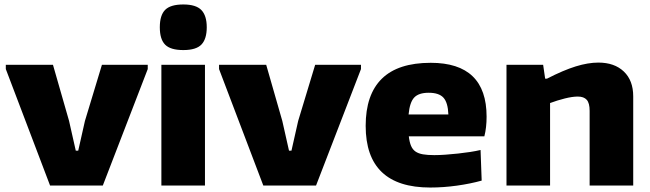

<svg xmlns="http://www.w3.org/2000/svg" viewBox="-20 -830 2906 859"><path d="M6 -521V-540H217L289 -289L319 -156H330L360 -289L436 -540H641V-521L440 0H204Z M800 -606Q743 -606 719 -630Q695 -654 695 -708Q695 -762 719 -786Q743 -810 800 -810Q857 -810 881 -785Q905 -760 905 -708Q905 -656 881.5 -631Q858 -606 800 -606ZM702 -540H897V0H702Z M960 -521V-540H1171L1243 -289L1273 -156H1284L1314 -289L1390 -540H1595V-521L1394 0H1158Z M1905 9Q1616 9 1616 -267Q1616 -407 1688.5 -478Q1761 -549 1907 -549Q2157 -549 2157 -308Q2157 -259 2147 -220H1809Q1812 -194 1819 -177.5Q1826 -161 1839 -152Q1852 -143 1872.5 -139.5Q1893 -136 1923 -136Q1946 -136 1973.5 -138Q2001 -140 2029 -143Q2057 -146 2083 -150Q2109 -154 2130 -159L2135 -22Q2085 -8 2024.5 0.5Q1964 9 1905 9ZM1898 -415Q1853 -415 1833 -393.5Q1813 -372 1808 -318H1986Q1984 -371 1964 -393Q1944 -415 1898 -415Z M2246 -540H2410L2419 -478H2427Q2501 -516 2556 -533Q2611 -550 2657 -550Q2729 -550 2771 -510Q2813 -470 2813 -399V0H2618V-334Q2618 -369 2605 -383.5Q2592 -398 2565 -398Q2541 -398 2507 -389.5Q2473 -381 2441 -369V0H2246Z"/></svg>

Font: Encode Sans Normal
Style: ExtraBold
Weight: 800
Designer: Pablo Impallari, Andres Torresi
Foundry: Pablo Impallari, Andres Torresi
Version: Version 1.000; ttfautohint (v1.00) -l 8 -r 50 -G 200 -x 14 -